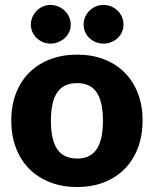

<svg xmlns="http://www.w3.org/2000/svg" viewBox="-20 -747 621 775"><path d="M291.5 -526.5Q350.5 -526.5 399 -508Q447.5 -489.5 482.2 -455Q517 -420.5 536.2 -371.2Q555.5 -322 555.5 -260.5Q555.5 -198.5 536.2 -148.8Q517 -99 482.2 -64.2Q447.5 -29.5 399 -10.8Q350.5 8 291.5 8Q232 8 183.2 -10.8Q134.5 -29.5 99.2 -64.2Q64 -99 44.8 -148.8Q25.5 -198.5 25.5 -260.5Q25.5 -322 44.8 -371.2Q64 -420.5 99.2 -455Q134.5 -489.5 183.2 -508Q232 -526.5 291.5 -526.5ZM291.5 -107Q345 -107 370.2 -144.8Q395.5 -182.5 395.5 -259.5Q395.5 -336.5 370.2 -374Q345 -411.5 291.5 -411.5Q236.5 -411.5 211 -374Q185.5 -336.5 185.5 -259.5Q185.5 -182.5 211 -144.8Q236.5 -107 291.5 -107ZM265.5 -647.5Q265.5 -631.5 259 -617.5Q252.5 -603.5 241.2 -593.2Q230 -583 215.2 -577Q200.5 -571 183.5 -571Q167.5 -571 153.2 -577Q139 -583 128.2 -593.2Q117.5 -603.5 111 -617.5Q104.5 -631.5 104.5 -647.5Q104.5 -664 111 -678.5Q117.5 -693 128.2 -703.8Q139 -714.5 153.2 -720.8Q167.5 -727 183.5 -727Q200.5 -727 215.2 -720.8Q230 -714.5 241.2 -703.8Q252.5 -693 259 -678.5Q265.5 -664 265.5 -647.5ZM478.5 -647.5Q478.5 -631.5 472.2 -617.5Q466 -603.5 455 -593.2Q444 -583 429.2 -577Q414.5 -571 397.5 -571Q381 -571 366.5 -577Q352 -583 341 -593.2Q330 -603.5 323.8 -617.5Q317.5 -631.5 317.5 -647.5Q317.5 -664 323.8 -678.5Q330 -693 341 -703.8Q352 -714.5 366.5 -720.8Q381 -727 397.5 -727Q414.5 -727 429.2 -720.8Q444 -714.5 455 -703.8Q466 -693 472.2 -678.5Q478.5 -664 478.5 -647.5Z"/></svg>

Font: Lato ExtraBold
Style: Regular
Weight: 800
Designer: Lukasz Dziedzic with Adam Twardoch and Botio Nikoltchev
Foundry: tyPoland Lukasz Dziedzic
Version: Version 2.015; 2015-08-06; http://www.latofonts.com/